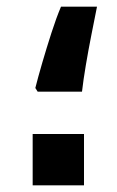

<svg xmlns="http://www.w3.org/2000/svg" viewBox="-20 -556 350 576"><path d="M86 -292Q94 -324 107 -368.5Q120 -413 134.5 -458Q149 -503 163 -536H271Q263 -496 254 -450.5Q245 -405 237.5 -360.5Q230 -316 226 -281H93ZM78 -154H232V0H78Z"/></svg>

Font: Noto Sans Syriac Eastern ExtraBold
Style: Regular
Weight: 800
Designer: Patrick Giasson and the Monotype Design Team
Foundry: Monotype Imaging Inc.
Version: Version 3.001